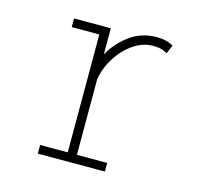

<svg xmlns="http://www.w3.org/2000/svg" viewBox="-81 -599 713 686"><g transform="rotate(15 275.0 -256.0)"><path d="M115 0V-32H217V-468H115V-500H251V-403.5Q276 -449 319 -480.5Q362 -512 417.5 -512Q442 -512 457.8 -506.8Q473.5 -501.5 480 -497.5L466.5 -465.5Q462 -469 448.5 -473.8Q435 -478.5 413.5 -478.5Q375 -478.5 340.2 -454.2Q305.5 -430 281.5 -391.5Q257.5 -353 251 -310.5V-32H363V0Z"/></g></svg>

Font: Trispace SemiCondensed Thin
Style: Regular
Weight: 100
Width: 4
Designer: Tyler Finck
Foundry: Etcetera Type Company
Version: Version 1.210; ttfautohint (v1.8.3)